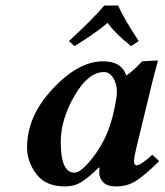

<svg xmlns="http://www.w3.org/2000/svg" viewBox="-20 -666 597 696"><path d="M373 -194.8Q386.2 -231 395 -273.4Q403.8 -315.9 403.8 -331.1Q403.8 -360.8 390.9 -382.8Q377.9 -404.8 356.9 -404.8Q299.8 -404.8 250 -318.8Q200.2 -232.9 200.2 -150.9Q200.2 -40 250 -40Q272 -40 310.5 -87.4Q349.1 -134.8 373 -194.8ZM339.8 -39.1Q339.8 -52.2 340.8 -58.1L338.9 -59.1Q293.9 -16.1 270 -3.2Q246.1 9.8 215.8 9.8Q145 9.8 111.6 -35.2Q78.1 -80.1 78.1 -131.8Q78.1 -244.6 171.1 -344.2Q264.2 -443.8 354 -443.8Q420.9 -443.8 438 -392.1Q467.8 -413.1 495.1 -443.8L549.8 -446.8Q551.8 -446.8 551.8 -443.8Q529.3 -359.9 520.5 -320.8L473.1 -125Q466.3 -96.2 465.8 -83Q465.8 -66.9 475.1 -66.9Q490.2 -66.9 532.2 -105L557.1 -82Q502 -27.8 470.9 -9Q439.9 9.8 401.9 9.8Q367.7 9.8 353.8 -5.6Q339.8 -21 339.8 -39.1ZM408.2 -646Q429.2 -598.1 482.9 -517.1L455.1 -499Q397.9 -543.9 370.1 -583Q321.3 -542 250 -499L230 -517.1Q322.8 -603 357.9 -646Z"/></svg>

Font: Linux Libertine O
Style: Semibold Italic
Weight: 600
Italic angle: -11.5°
Designer: Philipp H. Poll
Foundry: Philipp H. Poll
Version: Version 5.1.2